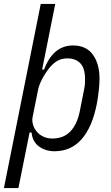

<svg xmlns="http://www.w3.org/2000/svg" viewBox="-27 -760 566 980"><path d="M181 -740H255L188 -405H198Q244 -528 346 -528Q413 -528 447 -481Q481 -434 481 -358Q481 -331 477 -296Q473 -261 467 -229Q444 -112 390 -50Q336 12 251 12Q206 12 172.5 -12Q139 -36 134 -84H124L67 200H-7ZM240 -53Q297 -53 331.5 -88.5Q366 -124 380 -191L403 -307Q406 -321 406.5 -334Q407 -347 407 -357Q407 -412 383 -437Q359 -462 317 -462Q288 -462 266 -449.5Q244 -437 224 -412Q204 -387 188 -356.5Q172 -326 167 -300L139 -160Q136 -143 141.5 -124Q147 -105 160 -89Q173 -73 193.5 -63Q214 -53 240 -53Z"/></svg>

Font: IBM Plex Sans Condensed
Style: Italic
Weight: 400
Width: 3
Italic angle: -11°
Designer: Mike Abbink, Paul van der Laan, Pieter van Rosmalen
Foundry: Bold Monday
Version: Version 1.3